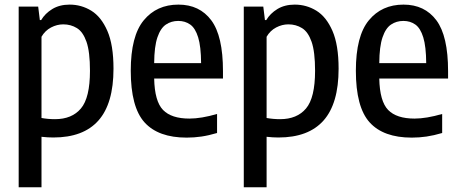

<svg xmlns="http://www.w3.org/2000/svg" viewBox="-20 -572 1944 812"><path d="M59 220V-544H141.5L148.5 -487H154Q170.5 -515 201.2 -533.8Q232 -552.5 274.5 -552.5Q324 -552.5 366 -526.8Q408 -501 434 -441.5Q460 -382 460 -281.5Q460 -134 396.2 -62.2Q332.5 9.5 205.5 9.5Q182 9.5 155.5 6.5V220ZM212.5 -68Q284 -68 322.2 -113.2Q360.5 -158.5 360.5 -272.5Q360.5 -353 345.8 -395.2Q331 -437.5 305.2 -453.2Q279.5 -469 247.5 -469Q221 -469 195.8 -455.8Q170.5 -442.5 155.5 -416.5V-73Q183 -68 212.5 -68Z M769.5 10Q649.5 10 591.2 -54.5Q533 -119 533 -273Q533 -419.5 587.8 -486Q642.5 -552.5 734.5 -552.5Q824 -552.5 873.5 -486.2Q923 -420 923 -271V-240H632Q634 -143.5 669.5 -107Q705 -70.5 781 -70.5Q831 -70.5 898 -90V-9.5Q862.5 1 831.8 5.5Q801 10 769.5 10ZM734 -483.5Q704.5 -483.5 681.8 -468.2Q659 -453 645.8 -414.2Q632.5 -375.5 632 -305H830.5Q830 -375.5 818 -414.2Q806 -453 784.5 -468.2Q763 -483.5 734 -483.5Z M1011 220V-544H1093.5L1100.5 -487H1106Q1122.5 -515 1153.2 -533.8Q1184 -552.5 1226.5 -552.5Q1276 -552.5 1318 -526.8Q1360 -501 1386 -441.5Q1412 -382 1412 -281.5Q1412 -134 1348.2 -62.2Q1284.5 9.5 1157.5 9.5Q1134 9.5 1107.5 6.5V220ZM1164.5 -68Q1236 -68 1274.2 -113.2Q1312.5 -158.5 1312.5 -272.5Q1312.5 -353 1297.8 -395.2Q1283 -437.5 1257.2 -453.2Q1231.5 -469 1199.5 -469Q1173 -469 1147.8 -455.8Q1122.5 -442.5 1107.5 -416.5V-73Q1135 -68 1164.5 -68Z M1721.5 10Q1601.5 10 1543.2 -54.5Q1485 -119 1485 -273Q1485 -419.5 1539.8 -486Q1594.5 -552.5 1686.5 -552.5Q1776 -552.5 1825.5 -486.2Q1875 -420 1875 -271V-240H1584Q1586 -143.5 1621.5 -107Q1657 -70.5 1733 -70.5Q1783 -70.5 1850 -90V-9.5Q1814.5 1 1783.8 5.5Q1753 10 1721.5 10ZM1686 -483.5Q1656.5 -483.5 1633.8 -468.2Q1611 -453 1597.8 -414.2Q1584.5 -375.5 1584 -305H1782.5Q1782 -375.5 1770 -414.2Q1758 -453 1736.5 -468.2Q1715 -483.5 1686 -483.5Z"/></svg>

Font: Encode Sans Condensed Condensed Medium
Style: Regular
Weight: 500
Width: 3
Designer: Multiple Designers
Foundry: Impallari Type
Version: Version 3.000; ttfautohint (v1.8.3) -l 8 -r 50 -G 200 -x 14 